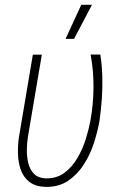

<svg xmlns="http://www.w3.org/2000/svg" viewBox="-20 -751 493 782"><path d="M113.8 -528.3H150.4L93.3 -191.4Q89.8 -168.5 89.4 -140.4Q88.9 -112.3 95.5 -85.7Q102.1 -59.1 119.4 -42.2Q136.7 -25.4 168 -24.4Q210.9 -23.9 242.2 -47.1Q273.4 -70.3 294.9 -106.7Q316.4 -143.1 329.1 -183.8Q341.8 -224.6 348.1 -258.8Q360.4 -325.7 360.8 -394.3Q361.3 -462.9 349.1 -528.8H388.7Q395.5 -483.9 396.7 -439Q397.9 -394 394.8 -349.1Q391.6 -304.2 385.3 -259.3Q377.9 -216.8 363 -169.9Q348.1 -123 322 -82Q295.9 -41 258.1 -15.1Q220.2 10.7 167 10.3Q125 9.3 100.3 -9.8Q75.7 -28.8 64.9 -58.8Q54.2 -88.9 53.2 -124.3Q52.2 -159.7 57.1 -192.4ZM247.1 -592.8 311 -731.4H354.5L281.7 -592.8Z"/></svg>

Font: Roboto Condensed ExtraLight
Style: Italic
Weight: 250
Italic angle: -12°
Designer: Christian Robertson
Foundry: Google
Version: Version 3.008; 2023